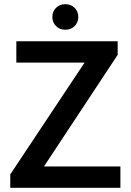

<svg xmlns="http://www.w3.org/2000/svg" viewBox="-20 -897 624 917"><path d="M29 -64 384 -598H58V-700H542V-635L190 -102H555V0H29ZM230 -816Q230 -842 247.5 -859.5Q265 -877 292 -877Q319 -877 336.5 -859.5Q354 -842 354 -816Q354 -790 336.5 -772.5Q319 -755 292 -755Q265 -755 247.5 -772.5Q230 -790 230 -816Z"/></svg>

Font: Sarabun SemiBold
Style: Regular
Weight: 600
Designer: Suppakit Chalermlarp | Katatrad Co.,Ltd.
Foundry: Cadson Demak Co.,Ltd.
Version: Version 1.000; ttfautohint (v1.6)